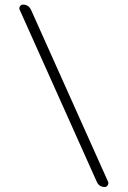

<svg xmlns="http://www.w3.org/2000/svg" viewBox="-20 -750 540 811"><path d="M388.7 17.6 63.5 -708Q59.6 -714.8 64 -722.7Q68.4 -730.5 77.1 -730.5Q100.6 -730.5 111.3 -708L436.5 17.6Q439.5 24.4 435.1 32.2Q430.7 40 422.9 40Q398.4 40 388.7 17.6Z"/></svg>

Font: Rounded-X Mgen+ 2m light
Style: Regular
Weight: 200
Designer: [Source Han Sans]
Ryoko NISHIZUKA  (kana & ideographs); Paul D. Hunt (Latin, Greek & Cyrillic); Wenlong ZHANG  (bopomofo
Version: Version 1.059.20150602